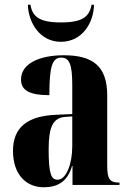

<svg xmlns="http://www.w3.org/2000/svg" viewBox="-20 -783 549 813"><path d="M238 -606C329 -606 377 -688 378 -763H368C358 -713 331 -688 238 -688C146 -688 117 -713 109 -763H98C100 -688 148 -606 238 -606ZM165 10C224 10 266 -14 285 -80H287V0H486V-10H483C445 -10 434 -25 434 -81V-379C434 -504 372 -549 250 -549C151 -549 69 -516 69 -446C69 -399 108 -380 189 -380C189 -501 201 -539 239 -539C274 -539 286 -511 286 -422V-300L218 -297C95 -292 35 -243 35 -144C35 -42 93 10 165 10ZM224 -22C197 -22 186 -46 186 -150C186 -245 204 -284 256 -288L286 -290V-164C286 -88 260 -22 224 -22Z"/></svg>

Font: Noto Serif Display ExtraCondensed ExtraBold
Style: Regular
Weight: 800
Width: 2
Designer: Monotype Design Team
Foundry: Monotype Imaging Inc.
Version: Version 2.009